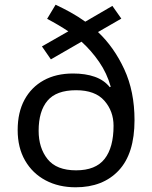

<svg xmlns="http://www.w3.org/2000/svg" viewBox="-20 -785 645 815"><path d="M216 -765Q248 -750 280.5 -732Q313 -714 342 -693L457 -760L495 -706L396 -649Q464 -585 507.5 -491Q551 -397 551 -275Q551 -133 484 -61.5Q417 10 301 10Q229 10 173.5 -19.5Q118 -49 86.5 -103.5Q55 -158 55 -233Q55 -308 84 -361.5Q113 -415 165.5 -444Q218 -473 290 -473Q343 -473 382.5 -459Q422 -445 446 -415L450 -417Q434 -474 401 -522Q368 -570 326 -608L196 -533L158 -588L270 -652Q249 -666 226 -679.5Q203 -693 180 -705ZM303 -402Q219 -402 181.5 -357.5Q144 -313 144 -230Q144 -157 182 -109.5Q220 -62 303 -62Q386 -62 424 -110.5Q462 -159 462 -251Q462 -313 423 -357.5Q384 -402 303 -402Z"/></svg>

Font: Noto Sans Vithkuqi
Style: Regular
Weight: 400
Version: Version 1.001